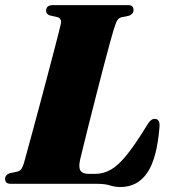

<svg xmlns="http://www.w3.org/2000/svg" viewBox="-28 -720 664 752"><path d="M353 0H16Q2 0 -3 -5.2Q-8 -10.5 -8 -19Q-8 -35 10 -41.5L40.5 -48Q51 -51 55.8 -58.5Q60.5 -66 65.5 -80.5Q68 -89.5 76.8 -121.5Q85.5 -153.5 98.2 -200.2Q111 -247 125.5 -301.2Q140 -355.5 154.2 -409.2Q168.5 -463 180.5 -509.2Q192.5 -555.5 200.5 -586.5Q208.5 -617.5 210 -625.5Q215 -648.5 196 -653L167.5 -659.5Q152.5 -665 152.5 -677.5Q152.5 -700 180 -700H471.5Q485.5 -700 490.2 -694.8Q495 -689.5 495 -681Q495 -665 477.5 -658.5L446.5 -652Q431 -648 423.5 -622.5Q417.5 -606.5 405.8 -564Q394 -521.5 379 -464.2Q364 -407 348.5 -346Q333 -285 319.2 -230.5Q305.5 -176 296.5 -138.8Q287.5 -101.5 285.5 -93.5Q279 -62.5 287.8 -50.8Q296.5 -39 319 -39H345Q377.5 -39 406.8 -55.8Q436 -72.5 469.2 -114Q502.5 -155.5 547.5 -229Q562 -254.5 577.5 -254.5Q598 -254.5 597 -226.5Q587.5 -100.5 549.2 -44Q511 12.5 444 12.5Q421.5 12.5 402.5 6.2Q383.5 0 353 0Z"/></svg>

Font: Fraunces 72pt Black
Style: Italic
Weight: 900
Italic angle: -16°
Version: Version 1.000;[b76b70a41]